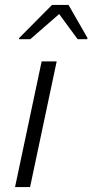

<svg xmlns="http://www.w3.org/2000/svg" viewBox="-20 -759 375 779"><path d="M41 0 149 -510H210L102 0ZM57 -600 58 -605 191 -739H258L335 -605L334 -600H295L220 -702L103 -600Z"/></svg>

Font: Saira Thin Light
Style: Italic
Weight: 300
Italic angle: -12°
Version: Version 1.101